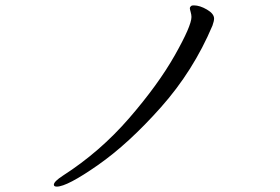

<svg xmlns="http://www.w3.org/2000/svg" viewBox="-20 -674 1040 713"><path d="M180 12Q180 0 214 -22Q351 -110 459 -234.5Q567 -359 629 -468.5Q691 -578 691 -611Q691 -619 688 -629.5Q685 -640 685 -643Q685 -648 690 -652Q692 -654 700 -654Q722 -654 748.5 -638.5Q775 -623 775 -605Q775 -596 769 -579Q698 -411 577.5 -275.5Q457 -140 343 -60.5Q229 19 191 19Q180 19 180 12Z"/></svg>

Font: Iansui 0.93
Style: Regular
Weight: 400
Designer: But Ko / Fontworks Inc.
Foundry: zi-hi.com / Fontworks Inc.
Version: Version 0.931